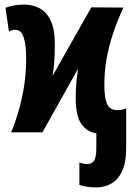

<svg xmlns="http://www.w3.org/2000/svg" viewBox="-20 -577 586 837"><path d="M400 240Q381 240 361.5 237.5Q342 235 326 229V131Q334 135 343.5 136.5Q353 138 361 138Q381 138 390.5 123Q400 108 400 68V4Q360 -1 335 -36Q310 -71 310 -151Q310 -189 313 -219Q316 -249 320 -277L165 0H29Q45 -39 60 -89.5Q75 -140 84.5 -198.5Q94 -257 94 -320Q94 -383 83 -415Q72 -447 47 -447Q37 -447 30.5 -445Q24 -443 19 -439L4 -543Q15 -548 36.5 -552.5Q58 -557 85 -557Q122 -557 152.5 -541Q183 -525 201 -487Q219 -449 219 -383Q219 -333 216 -300.5Q213 -268 209 -246L378 -545L518 -544Q491 -486 472.5 -430Q454 -374 444.5 -320Q435 -266 435 -211Q435 -168 440.5 -143Q446 -118 458.5 -107.5Q471 -97 491 -97Q505 -97 515 -99.5Q525 -102 530 -105V70Q530 130 513 167.5Q496 205 466.5 222.5Q437 240 400 240Z"/></svg>

Font: Noto Sans Display ExtraCondensed
Style: Bold
Weight: 700
Width: 2
Designer: Monotype Design Team
Foundry: Monotype Imaging Inc.
Version: Version 2.003